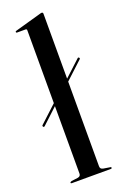

<svg xmlns="http://www.w3.org/2000/svg" viewBox="-149 -782 539 829"><g transform="rotate(-20 120.5 -368.0)"><path d="M-4 -272Q-5 -274 -4.8 -276Q-4.5 -278 -3 -279L106 -380L132.5 -401L238 -498.5Q239.5 -500 241.5 -500Q243.5 -500 245 -498Q246.5 -496.5 246.5 -494.8Q246.5 -493 244.5 -491L135.5 -390L109.5 -369.5L3.5 -271Q-0.5 -268 -4 -272ZM165 -729.5V-28.5Q165 -22 168 -18.2Q171 -14.5 177.5 -13L208.5 -8Q211.5 -8 212.8 -6.8Q214 -5.5 214 -3.5Q214 -2 212.8 -1Q211.5 0 209 0H29.5Q27.5 0 26.2 -1Q25 -2 25 -3.5Q25 -5 26.8 -6.5Q28.5 -8 32 -9L62.5 -13Q69.5 -14.5 72.2 -18.2Q75 -22 75 -27.5V-685.5Q75 -688.5 73.8 -690.2Q72.5 -692 68.5 -692H30Q28 -692 26.8 -693.2Q25.5 -694.5 25.5 -696Q25.5 -698 26.8 -698.8Q28 -699.5 30.5 -700.5L148 -733.5Q153 -735 155 -735.5Q157 -736 159 -736Q162 -736 163.5 -734Q165 -732 165 -729.5Z"/></g></svg>

Font: Fraunces 96pt
Style: Regular
Weight: 400
Version: Version 1.000;[b76b70a41]